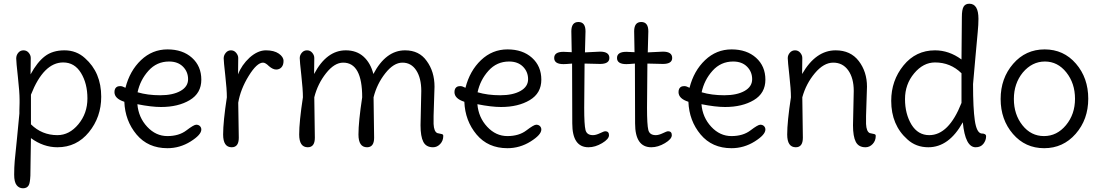

<svg xmlns="http://www.w3.org/2000/svg" viewBox="-20 -780 5904 1030"><path d="M319 -445Q214 -445 146 -272V-113Q205 -55 288 -55Q352 -55 400.5 -113.5Q449 -172 449 -252Q449 -332 414.5 -388.5Q380 -445 319 -445ZM146 -39Q144 37 144 87.5Q144 138 143 162Q141 203 134 214Q125 230 103.5 230Q82 230 69 213Q56 196 56 157Q56 118 59 83L71 -36Q82 -151 84 -171V-190L85 -228V-244Q85 -286 76 -367Q67 -448 67 -466Q67 -484 78 -497Q89 -510 106 -510Q123 -510 134 -497Q145 -484 145 -469Q145 -454 144.5 -423Q144 -392 144 -381Q179 -446 220.5 -478Q262 -510 326 -510Q390 -510 436 -468Q523 -391 523 -261Q523 -152 457 -71Q391 10 288 10Q213 10 146 -39Z M887 -450Q821 -450 776.5 -400.5Q732 -351 718 -285Q772 -269 839.5 -269Q907 -269 948 -292Q989 -315 989 -355Q989 -395 961.5 -422.5Q934 -450 887 -450ZM844 -206Q792 -206 717 -221Q723 -150 769.5 -100Q816 -50 878 -50Q940 -50 980 -80.5Q1020 -111 1032.5 -111Q1045 -111 1052.5 -103.5Q1060 -96 1060 -85Q1060 -57 1002.5 -21Q945 15 878 15Q774 15 712.5 -58.5Q651 -132 647 -234Q594 -251 594 -286Q594 -309 611 -316Q617 -318 626.5 -318Q636 -318 653 -309Q676 -400 736.5 -457.5Q797 -515 878.5 -515Q960 -515 1010 -470Q1060 -425 1060 -352.5Q1060 -280 998 -243Q936 -206 844 -206Z M1258 -229 1261 -41Q1261 10 1223 10Q1177 10 1177 -58.5Q1177 -127 1197 -258Q1197 -300 1188.5 -375.5Q1180 -451 1180 -467Q1180 -483 1191 -496.5Q1202 -510 1219 -510Q1236 -510 1247 -496.5Q1258 -483 1258 -469Q1258 -455 1257.5 -424Q1257 -393 1257 -381Q1276 -431 1319 -471Q1363 -510 1406.5 -510Q1450 -510 1475.5 -492.5Q1501 -475 1501 -453Q1501 -431 1490 -419Q1479 -407 1461.5 -407Q1444 -407 1423 -425Q1404 -444 1391 -444Q1358 -444 1314 -372.5Q1270 -301 1258 -229Z M2311 -315 2306 -158V-115Q2308 -74 2326 -66Q2333 -64 2342 -62.5Q2351 -61 2354.5 -59Q2358 -57 2358 -51Q2358 -25 2341.5 -7.5Q2325 10 2303 10Q2266 10 2251 -19Q2236 -48 2236 -108L2240 -292Q2240 -361 2213 -402.5Q2186 -444 2139 -444Q2092 -444 2047 -387Q2002 -330 1984 -258L1987 -41Q1987 10 1949 10Q1903 10 1903 -58.5Q1903 -127 1923 -258Q1923 -444 1821 -444Q1774 -444 1729 -387Q1684 -330 1666 -258L1669 -41Q1669 10 1631 10Q1585 10 1585 -58.5Q1585 -127 1605 -258Q1605 -300 1596.5 -376Q1588 -452 1588 -468Q1588 -484 1599 -497Q1610 -510 1627 -510Q1644 -510 1655 -497Q1666 -484 1666 -469Q1666 -454 1665.5 -424Q1665 -394 1665 -383Q1732 -510 1835 -510Q1893 -510 1930.5 -476Q1968 -442 1983 -383Q2050 -510 2153 -510Q2229 -510 2269 -453Q2311 -396 2311 -315Z M2711 -450Q2645 -450 2600.5 -400.5Q2556 -351 2542 -285Q2596 -269 2663.5 -269Q2731 -269 2772 -292Q2813 -315 2813 -355Q2813 -395 2785.5 -422.5Q2758 -450 2711 -450ZM2668 -206Q2616 -206 2541 -221Q2547 -150 2593.5 -100Q2640 -50 2702 -50Q2764 -50 2804 -80.5Q2844 -111 2856.5 -111Q2869 -111 2876.5 -103.5Q2884 -96 2884 -85Q2884 -57 2826.5 -21Q2769 15 2702 15Q2598 15 2536.5 -58.5Q2475 -132 2471 -234Q2418 -251 2418 -286Q2418 -309 2435 -316Q2441 -318 2450.5 -318Q2460 -318 2477 -309Q2500 -400 2560.5 -457.5Q2621 -515 2702.5 -515Q2784 -515 2834 -470Q2884 -425 2884 -352.5Q2884 -280 2822 -243Q2760 -206 2668 -206Z M3199 -437 3116 -439 3114 -202Q3114 -110 3121 -82.5Q3128 -55 3161 -55Q3177 -55 3199 -65.5Q3221 -76 3226 -76Q3247 -76 3247 -55Q3247 -34 3210 -12Q3173 10 3137 10Q3050 10 3050 -118L3049 -439Q3016 -436 3003 -436Q2953 -436 2953 -469Q2953 -502 3003 -502L3047 -500L3045 -612Q3045 -662 3083 -662Q3121 -662 3121 -612L3118 -499L3199 -503Q3249 -503 3249 -469Q3249 -437 3199 -437Z M3536 -437 3453 -439 3451 -202Q3451 -110 3458 -82.5Q3465 -55 3498 -55Q3514 -55 3536 -65.5Q3558 -76 3563 -76Q3584 -76 3584 -55Q3584 -34 3547 -12Q3510 10 3474 10Q3387 10 3387 -118L3386 -439Q3353 -436 3340 -436Q3290 -436 3290 -469Q3290 -502 3340 -502L3384 -500L3382 -612Q3382 -662 3420 -662Q3458 -662 3458 -612L3455 -499L3536 -503Q3586 -503 3586 -469Q3586 -437 3536 -437Z M3913 -450Q3847 -450 3802.5 -400.5Q3758 -351 3744 -285Q3798 -269 3865.5 -269Q3933 -269 3974 -292Q4015 -315 4015 -355Q4015 -395 3987.5 -422.5Q3960 -450 3913 -450ZM3870 -206Q3818 -206 3743 -221Q3749 -150 3795.5 -100Q3842 -50 3904 -50Q3966 -50 4006 -80.5Q4046 -111 4058.5 -111Q4071 -111 4078.5 -103.5Q4086 -96 4086 -85Q4086 -57 4028.5 -21Q3971 15 3904 15Q3800 15 3738.5 -58.5Q3677 -132 3673 -234Q3620 -251 3620 -286Q3620 -309 3637 -316Q3643 -318 3652.5 -318Q3662 -318 3679 -309Q3702 -400 3762.5 -457.5Q3823 -515 3904.5 -515Q3986 -515 4036 -470Q4086 -425 4086 -352.5Q4086 -280 4024 -243Q3962 -206 3870 -206Z M4631 -315 4626 -158V-115Q4628 -74 4646 -66Q4653 -64 4662 -62.5Q4671 -61 4674.5 -59Q4678 -57 4678 -51Q4678 -25 4661.5 -7.5Q4645 10 4623 10Q4586 10 4571 -19Q4556 -48 4556 -108L4560 -292Q4560 -361 4530.5 -402.5Q4501 -444 4450 -444Q4399 -444 4351.5 -387.5Q4304 -331 4284 -258L4287 -41Q4287 10 4249 10Q4203 10 4203 -58.5Q4203 -127 4223 -258Q4223 -300 4214.5 -376Q4206 -452 4206 -468Q4206 -484 4217 -497Q4228 -510 4245 -510Q4262 -510 4273 -497Q4284 -484 4284 -469Q4284 -454 4283.5 -424Q4283 -394 4283 -383Q4356 -510 4463 -510Q4543 -510 4587 -452.5Q4631 -395 4631 -315Z M5138 -228V-387Q5079 -445 4996 -445Q4933 -445 4884 -386.5Q4835 -328 4835 -248.5Q4835 -169 4870 -111Q4905 -55 4965 -55Q5070 -55 5138 -228ZM5180 -760Q5229 -760 5229 -679Q5229 -648 5225 -607L5213 -476Q5202 -354 5200 -329Q5200 -198 5209.5 -133.5Q5219 -69 5244 -64Q5270 -64 5270 -49Q5270 -27 5255.5 -8.5Q5241 10 5214 10Q5158 10 5145 -124Q5071 10 4960 10Q4894 10 4848 -32Q4761 -109 4761 -239Q4761 -348 4827 -429Q4893 -510 4996 -510Q5071 -510 5138 -461Q5140 -647 5140 -688Q5140 -729 5149.5 -744.5Q5159 -760 5180 -760Z M5467 -391Q5419 -332 5419 -249Q5419 -166 5465 -108Q5511 -50 5580.5 -50Q5650 -50 5698.5 -108.5Q5747 -167 5747 -250Q5747 -333 5700.5 -391.5Q5654 -450 5585.5 -450Q5517 -450 5467 -391ZM5414 -61.5Q5348 -138 5348 -249Q5348 -360 5415 -437.5Q5482 -515 5584 -515Q5686 -515 5752 -438.5Q5818 -362 5818 -250.5Q5818 -139 5750.5 -62Q5683 15 5581.5 15Q5480 15 5414 -61.5Z"/></svg>

Font: Delius Swash Caps
Style: Regular
Weight: 400
Designer: Natalia Raices
Foundry: Natalia Raices
Version: Version 1.002